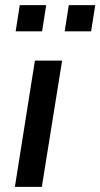

<svg xmlns="http://www.w3.org/2000/svg" viewBox="-20 -728 391 748"><path d="M38 0 116 -492H222L143 0ZM232 -606 248 -708H351L335 -606ZM41 -606 57 -708H160L144 -606Z"/></svg>

Font: Nunito Sans 10pt SemiBold
Style: Italic
Weight: 600
Italic angle: -9°
Designer: Vernon Adams
Foundry: Vernon Adams
Version: Version 3.101;gftools[0.9.27]